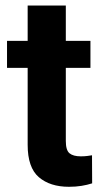

<svg xmlns="http://www.w3.org/2000/svg" viewBox="-20 -679 378 708"><path d="M313.5 -528.3V-428.7H222.7V-159.2Q222.7 -125 236.3 -113.8Q250 -102.5 277.8 -102.5Q291 -102.5 301.3 -103.8Q311.5 -105 319.3 -106.4L319.8 -2.9Q301.8 2.9 280.8 6.3Q259.8 9.8 234.4 9.8Q164.6 9.8 123.3 -25.6Q82 -61 82 -145V-428.7H5.9V-528.3H82V-658.7H222.7V-528.3Z"/></svg>

Font: Vazirmatn RD FD
Style: Bold
Weight: 700
Designer: Saber Rastikerdar
Foundry: Saber Rastikerdar
Version: Version 33.003